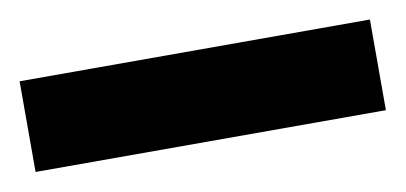

<svg xmlns="http://www.w3.org/2000/svg" viewBox="-29 -746 474 224"><g transform="rotate(-10 207.5 -634.5)"><path d="M0 -688H415V-580.6H0Z"/></g></svg>

Font: Selawik
Style: Bold
Weight: 700
Designer: Aaron Bell
Foundry: Microsoft Corporation
Version: Version 1.01